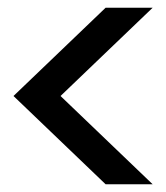

<svg xmlns="http://www.w3.org/2000/svg" viewBox="-20 -599 431 498"><path d="M254 -121 15 -350 254 -579H376L137 -350L376 -121Z"/></svg>

Font: Envelope Sans Variable
Style: Regular
Weight: 500
Designer: Andreas Rasmussen / Norman Anderson
Foundry: mail.de GmbH
Version: Version 1.150